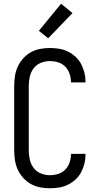

<svg xmlns="http://www.w3.org/2000/svg" viewBox="-20 -1000 540 1028"><path d="M247 8Q221 8 194.5 3Q168 -2 145 -15Q122 -28 104 -48Q86 -68 75 -92Q64 -116 60 -142.5Q56 -169 56 -195V-540Q56 -566 60 -592.5Q64 -619 75 -643Q86 -667 104 -687Q122 -707 145 -720Q168 -733 194.5 -738Q221 -743 247 -743Q272 -743 296.5 -739Q321 -735 343.5 -724Q366 -713 384.5 -696Q403 -679 414.5 -657Q426 -635 432 -611Q438 -587 438 -562V-559H360V-561Q360 -583 352.5 -605Q345 -627 329.5 -643Q314 -659 292 -666Q270 -673 247 -673Q222 -673 198.5 -663.5Q175 -654 160 -634Q145 -614 139.5 -589.5Q134 -565 134 -540V-195Q134 -170 139.5 -145.5Q145 -121 160 -101Q175 -81 198.5 -71.5Q222 -62 247 -62Q270 -62 292 -69Q314 -76 329.5 -92Q345 -108 352.5 -130Q360 -152 360 -174V-176H438V-173Q438 -148 432 -124Q426 -100 414.5 -78Q403 -56 384.5 -39Q366 -22 343.5 -11Q321 0 296.5 4Q272 8 247 8ZM238 -795 188 -835 307 -980 368 -930Z"/></svg>

Font: Iosevka Term SS14
Style: Regular
Weight: 400
Monospace: yes
Designer: Belleve Invis
Foundry: Belleve Invis
Version: Version 24.1.1; ttfautohint (v1.8.4)